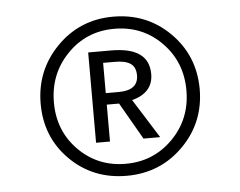

<svg xmlns="http://www.w3.org/2000/svg" viewBox="-41 -786 722 577"><g transform="rotate(-5 319.5 -497.0)"><path d="M277.8 -509.8H316.9Q376 -509.8 376 -555.2Q376 -580.1 359.9 -590.8Q343.8 -601.6 311 -601.1H277.8ZM418.9 -555.2Q418.9 -499 355 -481.9L429.2 -363.8H378.9L314.9 -475.1H277.8V-363.8H235.8V-636.2H305.2Q418.9 -636.2 418.9 -555.2ZM319.3 -293Q403.8 -293 461.9 -352.1Q520 -411.1 520 -497.1Q520 -583 462.4 -641.6Q404.8 -700.2 319.8 -700.2Q235.4 -700.2 177.7 -640.6Q120.1 -581.1 120.1 -495.1Q120.1 -409.2 177.7 -351.1Q235.4 -293 319.3 -293ZM560.1 -498Q560.1 -397 490.7 -327.1Q420.9 -256.8 319.3 -256.8Q217.8 -256.8 148.9 -325.2Q80.1 -393.6 80.1 -494.6Q80.1 -595.2 149.4 -666Q218.8 -736.8 319.8 -736.8Q420.9 -736.8 490.2 -668Q559.6 -599.1 560.1 -498Z"/></g></svg>

Font: FiraSans-Light
Style: Regular
Weight: 300
Designer: Carrois Corporate & Edenspiekermann AG
Foundry: Carrois Corporate GbR & Edenspiekermann AG
Version: Version 3.106;PS 003.106;hotconv 1.0.70;makeotf.lib2.5.58329